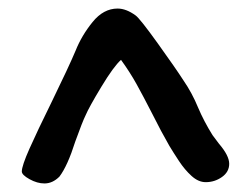

<svg xmlns="http://www.w3.org/2000/svg" viewBox="-20 -662 587 449"><path d="M84 -233Q67 -233 49 -243Q31 -253 31 -261Q31 -274 49 -314.5Q67 -355 101 -424Q141 -506 157 -544Q171 -579 196.5 -610.5Q222 -642 255 -642Q275 -642 297 -626Q307 -619 349 -560.5Q391 -502 409 -474Q429 -445 443 -411Q457 -378 477 -346Q485 -335 492 -326Q516 -298 516 -279Q516 -260 499 -248Q482 -236 461 -236Q444 -236 428 -250.5Q412 -265 398.5 -285.5Q385 -306 376 -321Q357 -354 336 -396Q315 -437 299.5 -465Q284 -493 263 -522Q246 -507 217 -459Q188 -411 180 -392Q173 -378 156 -331Q138 -274 119 -249Q103 -233 84 -233Z"/></svg>

Font: Itim
Style: Regular
Weight: 400
Designer: Suppakit Chalermlarp
Version: Version 1.002g